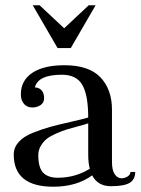

<svg xmlns="http://www.w3.org/2000/svg" viewBox="-20 -697 532 727"><path d="M198 -515 104 -677H130L223 -590L316 -677H342L248 -515ZM112 -366Q126 -366 136.5 -356Q147 -346 147 -325Q147 -308 133.5 -299Q120 -290 102 -290Q83 -290 71 -303.5Q59 -317 59 -340Q59 -392 102 -421Q145 -450 224 -450Q317 -450 360.5 -404Q404 -358 404 -282V-84Q404 -52 414.5 -37Q425 -22 440 -22Q453 -22 463.5 -29Q474 -36 474 -46H492Q492 -18 471.5 -5Q451 8 400 8Q350 8 329 -33Q270 10 182 10Q32 10 32 -112Q32 -138 50.5 -159Q69 -180 104 -194Q139 -208 170 -216.5Q201 -225 247.5 -235.5Q294 -246 314 -252Q314 -336 292 -375Q270 -414 214 -414Q124 -414 112 -366ZM320 -58Q314 -80 314 -112V-230Q303 -226 276.5 -219Q250 -212 233.5 -207Q217 -202 194 -192Q171 -182 158 -172Q145 -162 135 -145.5Q125 -129 125 -110Q125 -62 143.5 -43Q162 -24 199 -24Q265 -24 320 -58Z"/></svg>

Font: Judson
Style: Regular
Weight: 400
Version: Version 20110429